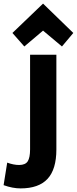

<svg xmlns="http://www.w3.org/2000/svg" viewBox="-107 -843 427 1066"><path d="M7 203Q-37 203 -87 185L-67 60Q-31 73 -1 73Q34 73 47 52.5Q60 32 60 -14V-539H206V-13Q206 97 157 150Q108 203 7 203ZM132 -673 28 -585 -38 -660 132 -823 300 -660 237 -585Z"/></svg>

Font: Repo
Style: Bold
Weight: 700
Designer: Stefan Peev
Foundry: Context Ltd
Version: Version 001.000